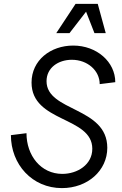

<svg xmlns="http://www.w3.org/2000/svg" viewBox="-20 -950 626 986"><path d="M298 16C430 16 531 -74 531 -191C531 -402 219 -376 219 -533C219 -602 279 -643 349 -643C430 -643 492 -587 492 -518L572 -528C572 -632 477 -716 356 -716C240 -716 142 -641 142 -526C142 -320 454 -353 454 -186C454 -104 377 -57 300 -57C190 -57 116 -151 116 -266L36 -256C36 -106 145 16 298 16ZM269 -780H337L422 -890L465 -780H523L482 -930H368Z"/></svg>

Font: Uncut Sans
Style: Italic
Weight: 400
Italic angle: -11°
Designer: Kasper Nordkvist
Foundry: UNCUT.wtf
Version: Version 1.304;Glyphs 3.2 (3246)